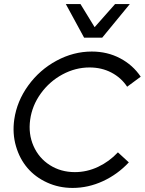

<svg xmlns="http://www.w3.org/2000/svg" viewBox="-20 -925 719 954"><path d="M50.8 -331.1Q64 -422.4 120.4 -500.2Q176.8 -578.1 261 -623.5Q345.2 -668.9 436 -668.9Q513.2 -668.9 576.7 -635.5Q640.1 -602.1 679.2 -543.9L611.8 -494.1Q582 -539.1 533.4 -564.5Q484.9 -589.8 424.8 -589.8Q355 -589.8 290.5 -555.2Q226.1 -520.5 182.9 -460.7Q139.6 -400.9 129.9 -330.1Q120.1 -259.8 146.5 -199.7Q172.9 -139.6 227.5 -104.7Q282.2 -69.8 352.1 -69.8Q411.6 -69.8 467.3 -95.9Q522.9 -122.1 565.9 -168L620.1 -118.2Q564.5 -58.6 491.5 -24.9Q418.5 8.8 340.8 8.8Q272.5 8.8 213.9 -18.1Q155.3 -44.9 116.5 -90.3Q77.6 -135.7 59.3 -198.7Q41 -261.7 50.8 -331.1ZM307.1 -904.8H379.9L450.2 -790L551.8 -904.8H625L487.8 -737.8H397.9Z"/></svg>

Font: Human Sans
Style: Italic
Weight: 400
Italic angle: -8°
Designer: Tim Radville
Foundry: Continuum
Version: Version 1.000;FEAKit 1.0